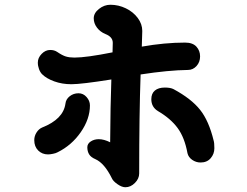

<svg xmlns="http://www.w3.org/2000/svg" viewBox="-20 -777 1040 807"><path d="M571 -464Q565 -296 565 -48Q565 -26 547 -8Q529 10 507 10Q492 10 473.5 -3Q455 -16 450 -28Q419 -91 381 -108Q362 -116 354.5 -128.5Q347 -141 347 -158Q347 -173 361.5 -182.5Q376 -192 395 -192Q417 -192 443 -179Q444 -333 448 -443Q322 -423 280 -423Q241 -423 208 -435Q175 -447 157 -465Q149 -473 144 -486.5Q139 -500 139 -514Q139 -534 155 -550.5Q171 -567 191 -567Q208 -567 220 -559Q242 -544 257 -539.5Q272 -535 293 -535Q343 -535 453 -557Q454 -573 454 -597Q454 -622 423 -634Q401 -643 387.5 -661Q374 -679 374 -700Q374 -722 396 -739.5Q418 -757 444 -757Q478 -757 509 -742Q540 -727 559 -701.5Q578 -676 578 -647Q578 -629 576 -581Q672 -598 758 -598Q790 -598 805.5 -581Q821 -564 821 -540Q821 -516 806 -499.5Q791 -483 770 -483Q688 -482 571 -464ZM881 -154Q881 -130 865.5 -112Q850 -94 823 -94Q804 -94 788 -105Q772 -116 768 -133Q756 -199 726.5 -239Q697 -279 644 -310Q616 -327 616 -360Q616 -384 631 -396.5Q646 -409 673 -409Q697 -409 710 -402Q784 -362 821 -315.5Q858 -269 878 -186Q881 -177 881 -154ZM358 -334Q358 -277 319.5 -221.5Q281 -166 222 -137Q215 -133 202.5 -130.5Q190 -128 182 -128Q157 -128 140.5 -144.5Q124 -161 124 -188Q124 -205 133.5 -220Q143 -235 157 -241Q246 -276 255 -341Q257 -360 273 -372.5Q289 -385 310 -385Q330 -385 344 -369Q358 -353 358 -334Z"/></svg>

Font: Tsukimi Rounded
Style: Bold
Weight: 700
Designer: Takashi Funayama
Foundry: Takashi Funayama
Version: Version 1.032; ttfautohint (v1.8.3)